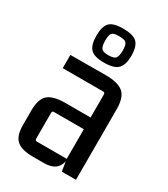

<svg xmlns="http://www.w3.org/2000/svg" viewBox="-181 -803 781 893"><g transform="rotate(30 210.0 -356.0)"><path d="M203 7H143Q85 7 58 -16Q31 -39 31 -98V-176Q31 -238 59 -261.5Q87 -285 152 -285H297V-222H126Q116 -222 116 -212V-73Q116 -63 126 -63H286V-409Q286 -419 276 -419H59V-490L249 -491Q315 -491 343.5 -466.5Q372 -442 372 -378V0H296L286 -63L292 -88Q292 -40 271.5 -16.5Q251 7 203 7ZM307 -628Q307 -580 286.5 -558.5Q266 -537 211 -537Q158 -537 138.5 -558.5Q119 -580 119 -628Q119 -678 138.5 -698.5Q158 -719 211 -719Q266 -719 286.5 -698.5Q307 -678 307 -628ZM166 -628Q166 -601 174 -589Q182 -577 211 -577Q243 -577 251.5 -589Q260 -601 260 -628Q260 -659 251.5 -669Q243 -679 211 -679Q182 -679 174 -669Q166 -659 166 -628Z"/></g></svg>

Font: Gemunu Libre ExtraLight Medium
Style: Regular
Weight: 500
Version: Version 1.100